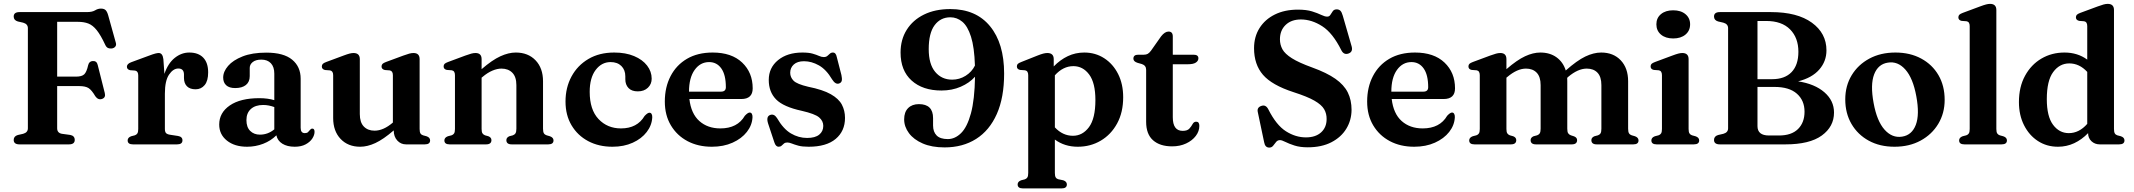

<svg xmlns="http://www.w3.org/2000/svg" viewBox="-20 -764 11294 1016"><path d="M439 -700Q468 -700 483 -709.2Q498 -718.5 514 -718.5Q530.5 -718.5 538.8 -710.5Q547 -702.5 552.5 -683L593 -537.5Q596.5 -525.5 590.2 -517.5Q584 -509.5 572 -507.5Q561.5 -506 552.2 -509.8Q543 -513.5 537 -526.5Q513 -578 492 -604.2Q471 -630.5 447.5 -639.5Q424 -648.5 393 -648.5H282.5V-358.5H382Q413 -358.5 425.8 -370.8Q438.5 -383 446.5 -419Q451.5 -440 470.5 -441Q492 -442.5 497 -420.5L534.5 -271.5Q540.5 -247.5 520 -240.5Q499.5 -233.5 484.5 -254.5Q465.5 -287 448.8 -297.8Q432 -308.5 398.5 -308.5H282.5V-85Q282.5 -60.5 307.5 -56L351.5 -50Q375.5 -45.5 375.5 -23.5Q375.5 0 344.5 0H83.5Q52.5 0 52.5 -23.5Q52.5 -43 74 -49.5L102.5 -56Q127.5 -63 127.5 -85V-615Q127.5 -637 102.5 -644L74 -650.5Q52.5 -657 52.5 -676.5Q52.5 -700 83.5 -700Z M844.5 -451 850 -373Q869 -429 904.5 -457.5Q940 -486 981.5 -486Q1029.5 -486 1055.5 -459Q1081.5 -432 1081.5 -381Q1081.5 -336 1063 -313.8Q1044.5 -291.5 1015 -291.5Q985 -291.5 969.2 -307.5Q953.5 -323.5 953.5 -352V-370.5Q953 -401.5 923.5 -401.5Q896.5 -401.5 874.5 -369.2Q852.5 -337 852.5 -268V-81.5Q852.5 -67 858.2 -60.2Q864 -53.5 879.5 -51L922 -44.5Q945.5 -40.5 945.5 -21.5Q945.5 0 917 0H683.5Q655.5 0 655.5 -21Q655.5 -36 674 -43L693.5 -48Q702.5 -51 707 -58.2Q711.5 -65.5 711.5 -81.5V-365Q711.5 -387.5 695 -390.5L668.5 -392.5Q651.5 -396.5 651.5 -411Q651.5 -426.5 675 -435L764.5 -468Q789.5 -477.5 801.2 -480.5Q813 -483.5 820 -483.5Q840.5 -483.5 844.5 -451Z M1140 -105Q1140 -167.5 1196 -206Q1252 -244.5 1352.5 -244.5Q1375 -244.5 1395 -241.8Q1415 -239 1431.5 -234V-374.5Q1431.5 -410 1413.5 -429.2Q1395.5 -448.5 1363 -448.5Q1333.5 -448.5 1317.5 -435.8Q1301.5 -423 1301.5 -405V-361Q1301.5 -330.5 1281.2 -314.2Q1261 -298 1224.5 -298Q1193 -298 1177 -312.8Q1161 -327.5 1161 -353.5Q1161 -385 1187 -415.2Q1213 -445.5 1263.8 -465.5Q1314.5 -485.5 1389 -485.5Q1481 -485.5 1526 -448.2Q1571 -411 1571 -347.5V-87.5Q1571 -59.5 1593 -59.5Q1604.5 -59.5 1609.8 -64.8Q1615 -70 1619 -75Q1622 -78.5 1625 -81Q1628 -83.5 1632.5 -83.5Q1644.5 -83.5 1644.5 -66.5Q1644.5 -49.5 1632.8 -31.2Q1621 -13 1597.5 -0.2Q1574 12.5 1539.5 12.5Q1500 12.5 1474.2 -3.5Q1448.5 -19.5 1442.5 -48Q1413.5 -19 1372.8 -3.2Q1332 12.5 1287.5 12.5Q1221.5 12.5 1180.8 -20Q1140 -52.5 1140 -105ZM1284 -128.5Q1284 -91 1304 -71.2Q1324 -51.5 1355.5 -51.5Q1397.5 -51.5 1431.5 -79.5V-197.5Q1417.5 -202.5 1403 -205.5Q1388.5 -208.5 1372.5 -208.5Q1331 -208.5 1307.5 -187.2Q1284 -166 1284 -128.5Z M1743 -139.5V-366Q1743 -388.5 1726.5 -391.5L1700 -393.5Q1683 -397.5 1683 -412Q1683 -420.5 1688 -425.8Q1693 -431 1706.5 -436L1798 -470Q1818 -477.5 1829.8 -480.5Q1841.5 -483.5 1850.5 -483.5Q1884 -483.5 1884 -451V-160.5Q1884 -116.5 1905.2 -94.5Q1926.5 -72.5 1962 -72.5Q2009 -72.5 2059 -115.5V-366Q2059 -388.5 2042.5 -391.5L2016.5 -393.5Q1999 -397.5 1999 -412Q1999 -420.5 2004 -425.8Q2009 -431 2022.5 -436L2114.5 -470Q2133.5 -477 2145.5 -480.2Q2157.5 -483.5 2168 -483.5Q2200.5 -483.5 2200.5 -451V-81.5Q2200.5 -65.5 2204.8 -58.2Q2209 -51 2218.5 -48L2237 -43Q2256 -36.5 2256 -21Q2256 0 2228 0H2128.5Q2101 0 2082.2 -20.5Q2063.5 -41 2063.5 -73.5V-74Q2008.5 -26.5 1966.2 -7Q1924 12.5 1886 12.5Q1821.5 12.5 1782.2 -29Q1743 -70.5 1743 -139.5Z M2528.5 -451V-398Q2584.5 -446.5 2627.8 -466.2Q2671 -486 2709.5 -486Q2774.5 -486 2814 -444.8Q2853.5 -403.5 2853.5 -334V-83Q2853.5 -66 2858.2 -58.5Q2863 -51 2872.5 -48L2890 -43Q2909 -36 2909 -21Q2909 0 2881 0H2688Q2659.5 0 2659.5 -22.5Q2659.5 -36 2675 -43L2694 -48Q2703.5 -51.5 2708 -59Q2712.5 -66.5 2712.5 -83V-313.5Q2712.5 -357.5 2691 -379.2Q2669.5 -401 2633.5 -401Q2611 -401 2585.5 -390.2Q2560 -379.5 2533.5 -357L2528.5 -353V-81.5Q2528.5 -65.5 2533 -58.5Q2537.5 -51.5 2546.5 -48L2564.5 -43Q2580.5 -36.5 2580.5 -22.5Q2580.5 0 2552 0H2359.5Q2331.5 0 2331.5 -21Q2331.5 -36 2350 -43L2369.5 -48Q2378.5 -51 2383 -58.2Q2387.5 -65.5 2387.5 -81.5V-366Q2387.5 -389 2371 -392L2344.5 -394Q2327.5 -397.5 2327.5 -412.5Q2327.5 -421 2332.5 -426Q2337.5 -431 2351 -436L2442.5 -470Q2461.5 -477 2473.5 -480.2Q2485.5 -483.5 2496 -483.5Q2528.5 -483.5 2528.5 -451Z M3428.5 -347.5Q3428.5 -319 3408.5 -299.8Q3388.5 -280.5 3355 -280.5Q3322.5 -280.5 3305.8 -298.2Q3289 -316 3289 -344.5V-360Q3289 -394 3268 -414.8Q3247 -435.5 3211 -435.5Q3163.5 -435.5 3132 -393.8Q3100.5 -352 3100.5 -278Q3100.5 -183.5 3147.2 -134Q3194 -84.5 3266 -84.5Q3352 -84.5 3391 -150.5Q3407 -167.5 3416.5 -167.5Q3424.5 -167.5 3428.2 -160.5Q3432 -153.5 3431.5 -143Q3429.5 -101 3402.2 -65.5Q3375 -30 3328.2 -8.8Q3281.5 12.5 3221 12.5Q3148.5 12.5 3092.5 -17.2Q3036.5 -47 3004.5 -100.8Q2972.5 -154.5 2972.5 -226.5Q2972.5 -300.5 3004.2 -359.2Q3036 -418 3093.8 -452Q3151.5 -486 3230 -486Q3291 -486 3335.5 -467.2Q3380 -448.5 3404.2 -417Q3428.5 -385.5 3428.5 -347.5Z M3963 -296.5Q3963 -240 3902.5 -240H3628Q3637 -162.5 3680.8 -123.5Q3724.5 -84.5 3792 -84.5Q3882.5 -84.5 3921.5 -151.5Q3937.5 -168.5 3947 -168.5Q3955 -168.5 3958.8 -161.2Q3962.5 -154 3962 -143.5Q3960 -101.5 3932.2 -66Q3904.5 -30.5 3856.5 -9Q3808.5 12.5 3747 12.5Q3674 12.5 3618 -17.2Q3562 -47 3530 -100.8Q3498 -154.5 3498 -226.5Q3498 -302.5 3528.5 -361.2Q3559 -420 3615.5 -453Q3672 -486 3751 -486Q3851.5 -486 3907.2 -433Q3963 -380 3963 -296.5ZM3732.5 -435.5Q3685.5 -435.5 3655.8 -394Q3626 -352.5 3626 -279H3795Q3821 -279 3821 -302.5Q3821 -368 3797 -401.8Q3773 -435.5 3732.5 -435.5Z M4234.5 -440Q4199.5 -440 4180.5 -422.8Q4161.5 -405.5 4161.5 -379Q4161.5 -355 4179.2 -337Q4197 -319 4256.5 -305Q4334 -289.5 4376.2 -265.5Q4418.5 -241.5 4435 -210Q4451.5 -178.5 4451.5 -140Q4451.5 -70.5 4402.2 -29Q4353 12.5 4259 12.5Q4225.5 12.5 4204.5 6.8Q4183.5 1 4170 -4.5Q4156.5 -10 4146 -10Q4135 -10 4128.5 -4.5Q4122 1 4116 6.8Q4110 12.5 4100 12.5Q4085 12.5 4077.5 -11L4044.5 -110.5Q4033 -147 4055 -155.5Q4076 -163.5 4091.5 -139.5Q4125 -81.5 4165.5 -57.8Q4206 -34 4251 -34Q4293.5 -34 4315 -51.5Q4336.5 -69 4336.5 -98Q4336.5 -124 4314.5 -142.8Q4292.5 -161.5 4223 -177.5Q4125.5 -198.5 4086.8 -238Q4048 -277.5 4048 -341Q4048 -405.5 4097.2 -445.8Q4146.5 -486 4226 -486Q4260 -486 4280.5 -480Q4301 -474 4314.2 -468Q4327.5 -462 4339 -462Q4351 -462 4358 -468Q4365 -474 4371.5 -480Q4378 -486 4387.5 -486Q4403.5 -486 4408 -462L4432.5 -367Q4436.5 -348.5 4434.5 -337.8Q4432.5 -327 4421 -322.5Q4401.5 -315 4383.5 -343.5Q4352.5 -396 4313.5 -418Q4274.5 -440 4234.5 -440Z M4978.5 16Q4910.5 16 4862.8 -4.8Q4815 -25.5 4789.8 -59.5Q4764.5 -93.5 4764.5 -132.5Q4764.5 -171 4785.5 -192Q4806.5 -213 4842.5 -213Q4917.5 -213 4917.5 -139V-100Q4917.5 -66 4936.5 -47Q4955.5 -28 4995.5 -28Q5033.5 -28 5065.8 -59.8Q5098 -91.5 5117.8 -164Q5137.5 -236.5 5139.5 -358Q5110 -325 5063.8 -305Q5017.5 -285 4962 -285Q4862.5 -285 4804 -337.8Q4745.5 -390.5 4745.5 -486Q4745.5 -554.5 4778 -606.2Q4810.5 -658 4869.5 -687Q4928.5 -716 5008.5 -716Q5144.5 -716 5219 -625.2Q5293.5 -534.5 5293.5 -375Q5293.5 -248 5254.8 -160.8Q5216 -73.5 5145.2 -28.8Q5074.5 16 4978.5 16ZM4894.5 -504Q4894.5 -424.5 4928.8 -383.5Q4963 -342.5 5018.5 -342.5Q5057 -342.5 5089.8 -363Q5122.5 -383.5 5139 -417Q5136 -514 5118.2 -569.8Q5100.5 -625.5 5072.2 -649Q5044 -672.5 5009 -672.5Q4957 -672.5 4925.8 -630.8Q4894.5 -589 4894.5 -504Z M5556 -451V-412.5Q5590.5 -448 5630.8 -467Q5671 -486 5717.5 -486Q5776.5 -486 5823.2 -455.8Q5870 -425.5 5896.8 -372.2Q5923.5 -319 5923.5 -249.5Q5923.5 -169.5 5891.5 -110.8Q5859.5 -52 5805 -19.8Q5750.5 12.5 5683 12.5Q5613.5 12.5 5562 -25.5V151.5Q5562 167.5 5566.5 174.8Q5571 182 5580 184.5L5606.5 190Q5625.5 196.5 5625.5 212Q5625.5 233 5597.5 233H5393Q5365 233 5365 212Q5365 197 5383.5 190L5403 185Q5412 182 5416.5 174.8Q5421 167.5 5421 151.5V-366Q5421 -389 5404.5 -392L5378 -394Q5361 -397.5 5361 -412.5Q5361 -421 5365.8 -425.8Q5370.5 -430.5 5384.5 -436L5470 -470Q5489 -477.5 5500.8 -480.5Q5512.5 -483.5 5522 -483.5Q5556 -483.5 5556 -451ZM5660 -414Q5605.5 -414 5562 -365.5V-90Q5603.5 -45.5 5657.5 -45.5Q5708.5 -45.5 5742.5 -91.2Q5776.5 -137 5776.5 -234.5Q5776.5 -325.5 5743.5 -369.8Q5710.5 -414 5660 -414Z M6022.5 -425 5999.5 -431.5Q5977.5 -438.5 5977.5 -453.5Q5977.5 -474.5 6003 -474.5H6033Q6045 -474.5 6053.2 -479Q6061.5 -483.5 6070.5 -495.5L6124 -571.5Q6144 -597 6163.5 -597Q6186 -597 6186 -571V-474.5H6296Q6321.5 -474.5 6321.5 -455.5Q6321.5 -442 6308.2 -433Q6295 -424 6265.5 -424H6186V-143.5Q6186 -71.5 6238.5 -71.5Q6263 -71.5 6273.8 -83.5Q6284.5 -95.5 6291 -107.8Q6297.5 -120 6310 -120Q6326.5 -120 6326.5 -98Q6326.5 -69.5 6307.8 -44.8Q6289 -20 6256.5 -4.8Q6224 10.5 6182.5 10.5Q6118 10.5 6081.5 -21.8Q6045 -54 6045 -119.5V-394.5Q6045 -417.5 6022.5 -425Z M6900 15.5Q6859 15.5 6829.8 6Q6800.5 -3.5 6781.8 -13Q6763 -22.5 6753.5 -22.5Q6740.5 -22.5 6732.8 -12.8Q6725 -3 6717.2 7Q6709.5 17 6696.5 17Q6674.5 17 6669.5 -11L6635.5 -172.5Q6631 -195.5 6654.5 -203.5Q6678 -212 6691.5 -185.5Q6733.5 -102 6784.5 -69.5Q6835.5 -37 6890.5 -37Q6941.5 -37 6970.8 -63.5Q7000 -90 7000 -134Q7000.5 -162.5 6987 -186Q6973.5 -209.5 6935.8 -231.2Q6898 -253 6824.5 -276.5Q6710.5 -313.5 6663.2 -368.2Q6616 -423 6616 -509Q6616 -569.5 6645 -615.5Q6674 -661.5 6726 -687.2Q6778 -713 6848 -713Q6893 -713 6922.8 -703.8Q6952.5 -694.5 6971.5 -685.2Q6990.5 -676 7003 -676Q7014.5 -676 7020.2 -685.8Q7026 -695.5 7032.8 -705Q7039.5 -714.5 7053.5 -714.5Q7065 -714.5 7072.5 -707.5Q7080 -700.5 7085.5 -681L7132.5 -518.5Q7140.5 -489 7115 -480.5Q7091 -472.5 7078 -498Q7032.5 -589.5 6976.8 -625.2Q6921 -661 6864 -661Q6813 -661 6783 -632Q6753 -603 6753 -556Q6753 -527.5 6766.2 -503.2Q6779.5 -479 6816.2 -455.8Q6853 -432.5 6923.5 -407Q7001 -379 7046.5 -347Q7092 -315 7112 -274.8Q7132 -234.5 7132 -182.5Q7131.5 -127.5 7104.2 -82.8Q7077 -38 7025.2 -11.2Q6973.5 15.5 6900 15.5Z M7679.5 -296.5Q7679.5 -240 7619 -240H7344.5Q7353.5 -162.5 7397.2 -123.5Q7441 -84.5 7508.5 -84.5Q7599 -84.5 7638 -151.5Q7654 -168.5 7663.5 -168.5Q7671.5 -168.5 7675.2 -161.2Q7679 -154 7678.5 -143.5Q7676.5 -101.5 7648.8 -66Q7621 -30.5 7573 -9Q7525 12.5 7463.5 12.5Q7390.5 12.5 7334.5 -17.2Q7278.5 -47 7246.5 -100.8Q7214.5 -154.5 7214.5 -226.5Q7214.5 -302.5 7245 -361.2Q7275.5 -420 7332 -453Q7388.5 -486 7467.5 -486Q7568 -486 7623.8 -433Q7679.5 -380 7679.5 -296.5ZM7449 -435.5Q7402 -435.5 7372.2 -394Q7342.5 -352.5 7342.5 -279H7511.5Q7537.5 -279 7537.5 -302.5Q7537.5 -368 7513.5 -401.8Q7489.5 -435.5 7449 -435.5Z M7951.5 -451V-398Q8007.5 -446.5 8050 -466.2Q8092.5 -486 8131 -486Q8181.5 -486 8216.5 -460.8Q8251.5 -435.5 8265.5 -391Q8324.5 -443.5 8368.8 -464.8Q8413 -486 8453 -486Q8517.5 -486 8556.5 -444.8Q8595.5 -403.5 8595.5 -334V-83Q8595.5 -66 8600.2 -58.5Q8605 -51 8614.5 -48L8632 -43Q8650.5 -36 8650.5 -21Q8650.5 0 8623 0H8429.5Q8401 0 8401 -22.5Q8401 -36 8417 -43L8436 -48Q8445.5 -51.5 8449.8 -59Q8454 -66.5 8454 -83V-313.5Q8454 -357.5 8433.5 -379.2Q8413 -401 8376.5 -401Q8330 -401 8278 -357L8273 -352Q8273.5 -343.5 8273.5 -334V-83Q8273.5 -66 8278.2 -58.8Q8283 -51.5 8292.5 -48L8309.5 -42.5Q8325.5 -36 8325.5 -22.5Q8325.5 0 8297 0H8108Q8079.5 0 8079.5 -22.5Q8079.5 -36 8095 -43L8114 -48Q8123.5 -51.5 8128 -59Q8132.5 -66.5 8132.5 -83V-313.5Q8132.5 -357.5 8111.8 -379.2Q8091 -401 8055 -401Q8008.5 -401 7956.5 -357L7951.5 -353V-81.5Q7951.5 -65.5 7956 -58.5Q7960.5 -51.5 7969.5 -48L7987.5 -43Q8003.5 -36.5 8003.5 -22.5Q8003.5 0 7975 0H7782.5Q7754.5 0 7754.5 -21Q7754.5 -36 7773 -43L7792.5 -48Q7801.5 -51 7806 -58.2Q7810.5 -65.5 7810.5 -81.5V-366Q7810.5 -389 7794 -392L7767.5 -394Q7750.5 -397.5 7750.5 -412.5Q7750.5 -421 7755.5 -426Q7760.5 -431 7774 -436L7865.5 -470Q7884.5 -477 7896.5 -480.2Q7908.5 -483.5 7919 -483.5Q7951.5 -483.5 7951.5 -451Z M8834 -560.5Q8793.5 -560.5 8769.2 -581Q8745 -601.5 8745 -635.5Q8745 -669 8769.2 -689.2Q8793.5 -709.5 8834 -709.5Q8874.5 -709.5 8899 -689Q8923.5 -668.5 8923.5 -635.5Q8923.5 -601.5 8899 -581Q8874.5 -560.5 8834 -560.5ZM8915.5 -451V-81.5Q8915.5 -65.5 8920 -58.2Q8924.5 -51 8933.5 -48L8952 -43Q8971.5 -36.5 8971.5 -21Q8971.5 0 8943 0H8746.5Q8718.5 0 8718.5 -21Q8718.5 -36 8737 -43L8756.5 -48Q8765.5 -51 8770 -58.2Q8774.5 -65.5 8774.5 -81.5V-366Q8774.5 -389 8758 -392L8731.5 -394Q8714.5 -397.5 8714.5 -412.5Q8714.5 -421 8719.5 -426Q8724.5 -431 8738 -436L8829.5 -470Q8849.5 -477.5 8861.2 -480.5Q8873 -483.5 8882 -483.5Q8915.5 -483.5 8915.5 -451Z M9685 -168.5Q9685 -94 9620.5 -47Q9556 0 9427.5 0H9081Q9050 0 9050 -23.5Q9050 -43 9071.5 -49.5L9099.5 -56Q9124.5 -63 9124.5 -85V-615Q9124.5 -637 9099.5 -644L9071.5 -650.5Q9050 -657 9050 -676.5Q9050 -700 9081 -700H9351.5Q9490.5 -700 9567.8 -644Q9645 -588 9645 -497.5Q9645 -439.5 9606.8 -395.8Q9568.5 -352 9495 -333.5Q9583 -320 9634 -275.8Q9685 -231.5 9685 -168.5ZM9326 -653H9280V-345H9357.5Q9424.5 -345 9460.5 -382.5Q9496.5 -420 9496.5 -490Q9496.5 -564 9452.5 -608.5Q9408.5 -653 9326 -653ZM9370.5 -304H9280V-96.5Q9280 -47 9341 -47H9393.5Q9460 -47 9494.5 -81.2Q9529 -115.5 9529 -173Q9529 -232.5 9488.5 -268.2Q9448 -304 9370.5 -304Z M10010 -486Q10087.5 -486 10146.2 -454.2Q10205 -422.5 10237.8 -366.2Q10270.5 -310 10270.5 -235.5Q10270.5 -165 10236.8 -108.8Q10203 -52.5 10143.2 -20Q10083.5 12.5 10005 12.5Q9927.5 12.5 9869 -19.5Q9810.5 -51.5 9777.5 -108Q9744.5 -164.5 9744.5 -238Q9744.5 -309.5 9778.2 -365.5Q9812 -421.5 9871.8 -453.8Q9931.5 -486 10010 -486ZM10045.5 -41Q10097 -49 10117.8 -103.2Q10138.5 -157.5 10120.5 -254.5Q10103 -350.5 10062.5 -396Q10022 -441.5 9969.5 -432.5Q9918 -424.5 9897.2 -370.2Q9876.5 -316 9894.5 -219Q9912 -123 9952.5 -77.8Q9993 -32.5 10045.5 -41Z M10544 -711V-81.5Q10544 -65.5 10548.5 -58.2Q10553 -51 10562 -48L10580.5 -43Q10600 -36.5 10600 -21Q10600 0 10571.5 0H10375Q10347 0 10347 -21Q10347 -36 10365.5 -43L10385 -48Q10394 -51 10398.5 -58.2Q10403 -65.5 10403 -81.5V-626Q10403 -648.5 10386.5 -651.5L10360 -653.5Q10343 -657.5 10343 -672Q10343 -680.5 10348 -685.8Q10353 -691 10366.5 -696L10458 -730Q10478 -737.5 10489.8 -740.5Q10501.5 -743.5 10510.5 -743.5Q10544 -743.5 10544 -711Z M10663.5 -224Q10663.5 -304 10695.8 -363Q10728 -422 10782.5 -454Q10837 -486 10904.5 -486Q10974 -486 11025 -448.5V-626Q11025 -648.5 11008.5 -651.5L10982.5 -653.5Q10965 -657.5 10965 -672Q10965 -680.5 10970 -685.8Q10975 -691 10988.5 -696L11080.5 -730Q11099.5 -737 11111.2 -740.2Q11123 -743.5 11133.5 -743.5Q11166.5 -743.5 11166.5 -711V-81.5Q11166.5 -65.5 11170.8 -58.2Q11175 -51 11184 -48L11203 -43Q11222 -36.5 11222 -21Q11222 0 11193.5 0H11091.5Q11065 0 11047.2 -16.8Q11029.5 -33.5 11029.5 -59.5Q10996 -25 10955.8 -6.2Q10915.5 12.5 10870 12.5Q10810.5 12.5 10764 -17.8Q10717.5 -48 10690.5 -101.5Q10663.5 -155 10663.5 -224ZM10811 -239.5Q10811 -148 10844 -103.8Q10877 -59.5 10927.5 -59.5Q10982 -59.5 11025 -108.5V-383.5Q10983.5 -428.5 10930 -428.5Q10878.5 -428.5 10844.8 -382.8Q10811 -337 10811 -239.5Z"/></svg>

Font: Fraunces 9pt SemiBold
Style: Regular
Weight: 600
Version: Version 1.000;[b76b70a41]